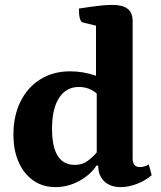

<svg xmlns="http://www.w3.org/2000/svg" viewBox="-20 -754 658 786"><path d="M207 12Q155 12 116.5 -15Q78 -42 56.5 -90Q35 -138 35 -203Q35 -280 64 -338.5Q93 -397 145.5 -429.5Q198 -462 267 -462Q321 -462 373 -444V-649L319 -662Q303 -666 303 -719Q354 -727 386 -730.5Q418 -734 439 -734Q482 -734 502.5 -718Q523 -702 523 -666V-105Q523 -70 553 -70Q563 -70 573.5 -73.5Q584 -77 589 -81L601 -37Q576 -15 541.5 -1.5Q507 12 474 12Q432 12 407 -11.5Q382 -35 382 -76H375Q350 -38 304 -13Q258 12 207 12ZM286 -79Q317 -79 338.5 -95Q360 -111 376 -130V-371Q345 -398 303 -398Q251 -398 222 -353.5Q193 -309 193 -227Q193 -79 286 -79Z"/></svg>

Font: Petrona ExtraBold
Style: Regular
Weight: 800
Designer: Ringo R. Seeber
Foundry: Ringo R. Seeber
Version: Version 2.001; ttfautohint (v1.8.3)